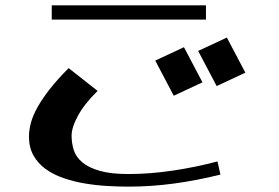

<svg xmlns="http://www.w3.org/2000/svg" viewBox="-20 -642 1040 716"><path d="M173 -569V-622H748V-569ZM826 -502 895 -371 788 -321 719 -452ZM666 -466 735 -335 628 -285 559 -416ZM88 -133Q88 -156 95 -183Q102 -210 119.5 -241.5Q137 -273 165.5 -309.5Q194 -346 236 -388L344 -303Q295 -255 271 -211Q247 -167 247 -136Q247 -108 255 -82.5Q263 -57 286.5 -37Q310 -17 351.5 -5Q393 7 459 7Q540 7 626 -6Q712 -19 791 -40L802 9Q714 31 628.5 42.5Q543 54 459 54Q421 54 379 51.5Q337 49 295.5 42Q254 35 216.5 22Q179 9 150.5 -11.5Q122 -32 105 -62Q88 -92 88 -133Z"/></svg>

Font: Cafe24 ClassicType
Style: Regular
Weight: 400
Designer: Cafe24 thkim, hmlim, mnelim & 4IR
Foundry: Cafe24
Version: Version 1.000